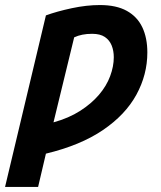

<svg xmlns="http://www.w3.org/2000/svg" viewBox="-60 -556 640 761"><path d="M-40 185 122 -495Q166 -511 224.5 -523.5Q283 -536 336 -536Q401 -536 442.5 -513Q484 -490 504 -448Q524 -406 524 -348Q524 -260 480.5 -180.5Q437 -101 348 -40.5Q259 20 122 53L91 185ZM152 -71Q213 -88 257.5 -116.5Q302 -145 332 -180Q362 -215 376.5 -254Q391 -293 391 -329Q391 -355 382.5 -376Q374 -397 355.5 -409.5Q337 -422 305 -422Q284 -422 266.5 -418.5Q249 -415 234 -408Z"/></svg>

Font: Ubuntu Sans Mono SemiBold
Style: Italic
Weight: 600
Italic angle: -13.5°
Monospace: yes
Designer: Dalton Maag Ltd
Foundry: Dalton Maag Ltd
Version: Version 1.006